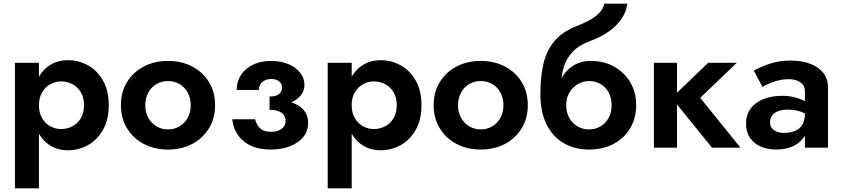

<svg xmlns="http://www.w3.org/2000/svg" viewBox="-20 -800 4561 1040"><path d="M191 220V-460H61V220ZM569 -230Q569 -309 538 -363.5Q507 -418 456.5 -446Q406 -474 348 -474Q289 -474 245.5 -444Q202 -414 178.5 -359.5Q155 -305 155 -230Q155 -156 178.5 -101Q202 -46 245.5 -16Q289 14 348 14Q406 14 456.5 -14Q507 -42 538 -97Q569 -152 569 -230ZM435 -230Q435 -189 418 -160Q401 -131 372.5 -116Q344 -101 310 -101Q281 -101 253.5 -115.5Q226 -130 208.5 -159Q191 -188 191 -230Q191 -272 208.5 -301Q226 -330 253.5 -344.5Q281 -359 310 -359Q344 -359 372.5 -344Q401 -329 418 -300Q435 -271 435 -230Z M635 -230Q635 -159 668.5 -104.5Q702 -50 759.5 -20Q817 10 890 10Q963 10 1020.5 -20Q1078 -50 1111.5 -104.5Q1145 -159 1145 -230Q1145 -302 1111.5 -356Q1078 -410 1020.5 -440Q963 -470 890 -470Q817 -470 759.5 -440Q702 -410 668.5 -356Q635 -302 635 -230ZM767 -230Q767 -269 783.5 -299Q800 -329 828 -345Q856 -361 890 -361Q924 -361 952 -345Q980 -329 996.5 -299Q1013 -269 1013 -230Q1013 -191 996.5 -161.5Q980 -132 952 -115.5Q924 -99 890 -99Q856 -99 828 -115.5Q800 -132 783.5 -161.5Q767 -191 767 -230Z M1440 -230Q1534 -227 1581.5 -258.5Q1629 -290 1629 -340Q1629 -377 1605.5 -406.5Q1582 -436 1541.5 -453Q1501 -470 1449 -470Q1393 -470 1351 -450Q1309 -430 1285.5 -394.5Q1262 -359 1262 -313H1382Q1382 -329 1390 -342.5Q1398 -356 1413 -364Q1428 -372 1450 -372Q1476 -372 1492 -359.5Q1508 -347 1508 -325Q1508 -305 1492 -291Q1476 -277 1440 -277ZM1447 10Q1504 10 1550 -7.5Q1596 -25 1622.5 -57.5Q1649 -90 1649 -135Q1649 -197 1593.5 -230Q1538 -263 1440 -260V-205Q1468 -205 1487.5 -198Q1507 -191 1517 -177.5Q1527 -164 1527 -145Q1527 -127 1517 -113.5Q1507 -100 1489 -93Q1471 -86 1446 -86Q1410 -86 1389.5 -104.5Q1369 -123 1362 -154H1238Q1246 -80 1300 -35Q1354 10 1447 10Z M1885 220V-460H1755V220ZM2263 -230Q2263 -309 2232 -363.5Q2201 -418 2150.5 -446Q2100 -474 2042 -474Q1983 -474 1939.5 -444Q1896 -414 1872.5 -359.5Q1849 -305 1849 -230Q1849 -156 1872.5 -101Q1896 -46 1939.5 -16Q1983 14 2042 14Q2100 14 2150.5 -14Q2201 -42 2232 -97Q2263 -152 2263 -230ZM2129 -230Q2129 -189 2112 -160Q2095 -131 2066.5 -116Q2038 -101 2004 -101Q1975 -101 1947.5 -115.5Q1920 -130 1902.5 -159Q1885 -188 1885 -230Q1885 -272 1902.5 -301Q1920 -330 1947.5 -344.5Q1975 -359 2004 -359Q2038 -359 2066.5 -344Q2095 -329 2112 -300Q2129 -271 2129 -230Z M2329 -230Q2329 -159 2362.5 -104.5Q2396 -50 2453.5 -20Q2511 10 2584 10Q2657 10 2714.5 -20Q2772 -50 2805.5 -104.5Q2839 -159 2839 -230Q2839 -302 2805.5 -356Q2772 -410 2714.5 -440Q2657 -470 2584 -470Q2511 -470 2453.5 -440Q2396 -410 2362.5 -356Q2329 -302 2329 -230ZM2461 -230Q2461 -269 2477.5 -299Q2494 -329 2522 -345Q2550 -361 2584 -361Q2618 -361 2646 -345Q2674 -329 2690.5 -299Q2707 -269 2707 -230Q2707 -191 2690.5 -161.5Q2674 -132 2646 -115.5Q2618 -99 2584 -99Q2550 -99 2522 -115.5Q2494 -132 2477.5 -161.5Q2461 -191 2461 -230Z M3171 -361Q3205 -361 3233 -345Q3261 -329 3277 -299Q3293 -269 3293 -230Q3293 -191 3277 -161.5Q3261 -132 3233 -115.5Q3205 -99 3171 -99Q3136 -99 3108 -115.5Q3080 -132 3063.5 -161.5Q3047 -191 3047 -230L2907 -290Q2907 -191 2941.5 -124Q2976 -57 3035.5 -23.5Q3095 10 3171 10Q3247 10 3304.5 -21Q3362 -52 3394 -106.5Q3426 -161 3426 -230Q3426 -300 3394 -354Q3362 -408 3307 -439Q3252 -470 3179 -470ZM2990 -230H3047Q3047 -262 3058 -286Q3069 -310 3087 -327Q3105 -344 3127 -352.5Q3149 -361 3171 -361L3179 -470Q3136 -470 3101.5 -453.5Q3067 -437 3041.5 -406Q3016 -375 3003 -330.5Q2990 -286 2990 -230ZM2907 -290 3037 -233 3020 -340Q3020 -390 3033.5 -436Q3047 -482 3081.5 -519Q3116 -556 3177 -578Q3232 -598 3275.5 -628Q3319 -658 3346 -697Q3373 -736 3378 -780H3253Q3246 -744 3210.5 -715.5Q3175 -687 3107 -660Q3028 -630 2984.5 -579Q2941 -528 2924 -456Q2907 -384 2907 -290Z M3522 -460V0H3647V-460ZM3816 -460 3618 -270 3837 0H3991L3773 -270L3971 -460Z M4151 -137Q4151 -158 4161.5 -173Q4172 -188 4193 -197Q4214 -206 4244 -206Q4285 -206 4315 -196Q4345 -186 4373 -165V-228Q4364 -239 4342 -251Q4320 -263 4288 -272Q4256 -281 4219 -281Q4159 -281 4114.5 -263Q4070 -245 4045.5 -211.5Q4021 -178 4021 -131Q4021 -85 4042.5 -53.5Q4064 -22 4101 -6Q4138 10 4185 10Q4233 10 4271.5 -6.5Q4310 -23 4333 -54.5Q4356 -86 4356 -130L4340 -184Q4340 -146 4325 -123Q4310 -100 4284 -90Q4258 -80 4227 -80Q4206 -80 4188.5 -86.5Q4171 -93 4161 -105.5Q4151 -118 4151 -137ZM4110 -329Q4121 -336 4142.5 -346Q4164 -356 4192.5 -363.5Q4221 -371 4254 -371Q4292 -371 4316 -353.5Q4340 -336 4340 -305V0H4465V-326Q4465 -373 4439 -405.5Q4413 -438 4367.5 -455Q4322 -472 4262 -472Q4200 -472 4149 -454.5Q4098 -437 4063 -418Z"/></svg>

Font: Jost SemiBold
Style: Regular
Weight: 600
Version: Version 3.710